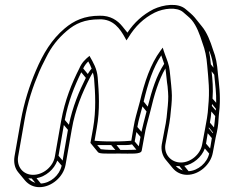

<svg xmlns="http://www.w3.org/2000/svg" viewBox="-20 -630 943 794"><path d="M861 -424C850 -459 836 -496 814 -522L785 -558C776 -569 760 -582 748 -592C716 -620 656 -611 615 -592C570 -569 535 -537 507 -495L486 -521C466 -546 436 -566 393 -565C329 -565 286 -545 247 -512C194 -467 159 -410 128 -337C102 -276 80 -208 66 -131L40 17C36 42 41 65 55 82L84 117C98 133 118 144 143 144C193 144 242 102 251 52L277 -96C291 -178 320 -246 351 -307C356 -316 359 -323 364 -330C366 -323 368 -315 369 -306C374 -244 378 -175 365 -100L354 -39C364 -26 375 -14 385 -1C391 7 421 5 473 5C522 5 563 9 566 -7L577 -67C584 -108 588 -116 602 -171C618 -239 636 -299 664 -347C667 -330 670 -289 673 -273L675 -249C677 -227 675 -200 672 -174L669 -144C667 -126 664 -112 661 -97L649 -33C645 -9 652 14 665 30L694 65C708 82 729 93 754 93C803 93 851 51 860 2L872 -62C873 -68 875 -76 877 -84C882 -106 884 -133 885 -154L888 -184C892 -240 886 -278 881 -327C878 -365 873 -394 861 -424ZM55 17 81 -131C94 -207 116 -272 142 -333C150 -352 157 -365 162 -375L170 -391C193 -438 220 -471 256 -502C292 -533 330 -550 391 -550C449 -552 477 -510 497 -474L503 -463L511 -475C539 -521 574 -555 620 -578C657 -596 711 -602 737 -580C749 -569 765 -557 773 -547C793 -523 806 -488 817 -453C828 -424 834 -396 837 -358C842 -300 848 -256 841 -188C840 -159 833 -124 828 -97L816 -33C809 8 769 42 728 42C687 42 657 8 664 -33L676 -97C679 -113 682 -128 684 -146L687 -176C690 -202 692 -230 690 -253L688 -277C686 -291 683 -337 679 -355C673 -380 664 -398 657 -420L653 -433L644 -421C602 -364 578 -292 558 -208C544 -154 539 -144 532 -102L523 -48C512 -47 486 -45 446 -45C406 -45 380 -47 371 -48L380 -100C394 -178 389 -248 384 -310C381 -346 366 -371 350 -399C332 -384 318 -371 308 -347C277 -286 248 -215 233 -131L207 17C200 59 159 93 117 93C75 93 48 59 55 17ZM847 -416C855 -395 860 -375 863 -350L852 -364C850 -384 848 -402 844 -419ZM866 -321C870 -279 875 -247 874 -205L859 -222C862 -265 859 -299 855 -335ZM873 -180 872 -173 856 -192 857 -200ZM870 -150C869 -136 867 -119 865 -103L848 -123C851 -138 853 -154 854 -169ZM861 -82C861 -81 860 -80 860 -79L843 -100C843 -101 844 -102 844 -103ZM856 -59 849 -16 832 -36 839 -79ZM845 5C837 43 799 76 760 78L742 56C779 49 814 20 827 -16ZM736 75C725 71 714 65 707 56C712 57 717 57 722 57ZM586 -169C575 -126 571 -112 565 -85L548 -105C554 -139 559 -150 569 -190ZM591 -189 574 -210C592 -286 613 -350 647 -401C651 -390 655 -378 659 -366C627 -317 608 -257 591 -189ZM561 -64 554 -25 537 -45 544 -84ZM544 -11C531 -10 509 -10 478 -10L462 -30C490 -30 513 -29 526 -33ZM457 -10C423 -10 402 -12 397 -13L382 -30H440ZM335 -308C307 -252 280 -188 265 -114L248 -134C262 -210 288 -274 316 -331ZM343 -324 324 -347C330 -359 336 -367 345 -376C351 -366 355 -356 359 -346C353 -340 348 -332 343 -324ZM261 -93 239 34 222 14 244 -113ZM235 55C226 95 189 127 149 129L131 107C169 100 204 71 217 34ZM126 126C114 122 104 116 97 107C102 108 106 108 111 108Z"/></svg>

Font: Blanket
Style: Ugh
Weight: 900
Foundry: Cannot Into Space Fonts
Version: Version 0.9